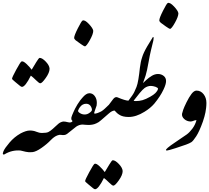

<svg xmlns="http://www.w3.org/2000/svg" viewBox="-36 -1067 1484 1361"><path d="M108.9 0Q48.3 -4.9 -2.9 26.4Q-8.8 30.8 -13.9 26.9Q-19 22.9 -11.2 4.4Q-1.5 -17.6 31.7 -56.6Q64.9 -95.7 108.9 -120.6Q130.9 -57.6 108.9 0Z M410.2 -109.4Q390.6 -112.3 383.3 -110.8Q354.5 -105.5 324.7 -74.7Q296.9 -45.4 257.6 -18.1Q218.3 9.3 192.6 11.5Q167 13.7 147 9Q127 4.4 109.4 0Q92.8 -30.8 92.3 -60.5Q91.8 -90.3 109.4 -121.1Q148.9 -141.6 174.6 -141.8Q200.2 -142.1 221.2 -133.3Q241.7 -124.5 261.7 -124.5Q294.4 -124.5 307.1 -131.3Q320.3 -137.7 338.4 -153.8Q347.2 -161.1 355.2 -169.2Q363.3 -177.2 377.7 -189.5Q392.1 -201.7 410.2 -205.1Q414.6 -185.5 418.5 -173.8Q421.9 -159.7 421.9 -151.9Q421.9 -137.7 414.6 -120.1Q414.6 -116.7 410.2 -109.4ZM49.3 -508.8Q49.3 -518.6 79.1 -573.2Q108.9 -627.9 116.2 -631.3Q128.4 -636.2 152.3 -613.3Q176.3 -590.3 188.5 -572.8Q203.1 -596.7 220.9 -626.5Q238.8 -656.2 245.1 -656.7Q263.2 -656.7 288.6 -630.1Q314 -603.5 315.4 -580.1Q315.4 -552.2 288.1 -514.2Q261.7 -476.6 249.5 -476.6Q241.2 -476.6 220 -497.8Q198.7 -519 182.6 -530.8Q143.1 -451.2 119.6 -451.2Q113.8 -451.2 103 -460.4Q92.8 -469.2 71 -486.8Q49.3 -504.4 49.3 -508.8Z M615.7 -288.1Q615.7 -302.2 605 -317.4Q593.8 -331.5 574.7 -331.5Q547.9 -331.5 530.3 -307.1Q522.9 -298.3 517.1 -281.7Q517.1 -273.4 531.7 -264.6Q546.4 -255.4 564.5 -255.4Q583 -255.4 599.1 -267.6Q615.7 -279.3 615.7 -288.1ZM681.6 -215.8Q662.6 -198.7 647.5 -192.9Q631.8 -185.5 618.2 -183.6Q605 -181.2 591.8 -181.2Q586.4 -181.2 565.9 -182.6Q555.7 -184.1 549.8 -184.1Q526.4 -184.1 504.4 -169.4Q501.5 -166.5 468.8 -141.1L439.9 -118.2Q430.7 -111.8 423.6 -110.6Q416.5 -109.4 410.2 -109.4Q391.6 -135.7 390.1 -159.7Q388.7 -183.6 410.2 -205.6Q418 -206.1 427.5 -204.6Q437 -203.1 447.8 -200.2Q458.5 -197.3 468 -200.2Q477.5 -203.1 477.5 -210Q470.2 -217.8 470.2 -220.2Q468.8 -229 470.2 -235.4Q473.6 -248 484.9 -272.9Q492.7 -292.5 513.2 -327.1Q535.2 -361.3 546.9 -373Q574.2 -406.2 597.7 -406.2Q620.1 -406.2 634.8 -387.2Q650.4 -367.2 650.4 -337.4Q650.4 -327.6 648.9 -318.8Q641.6 -299.3 637.5 -286.1Q633.3 -272.9 631.8 -268.6Q631.8 -267.1 633.3 -261.2Q650.4 -261.2 681.6 -277.3Q682.6 -274.4 687.5 -262.7Q690.4 -255.4 690.4 -245.6Q690.4 -237.8 687.5 -231Q683.1 -220.7 681.6 -215.8ZM489.7 -798.8Q489.7 -814.9 515.6 -866.2Q541.5 -917.5 549.3 -921.4Q564.9 -928.2 594 -897.2Q623 -866.2 625 -848.6Q625 -825.7 600.6 -782Q576.2 -738.3 565.4 -738.3Q561 -738.3 536.6 -755.1Q512.2 -772 500 -781.7Q489.7 -790.5 489.7 -798.8Z M775.9 -283.2Q758.3 -283.2 734.4 -261.7L681.6 -215.8Q676.3 -231.4 675 -246.6Q673.8 -261.7 681.6 -277.3Q694.8 -285.2 706.5 -296.4Q715.3 -304.2 725.6 -314.5L732.9 -321.8Q741.7 -320.3 746.6 -318.8Q753.4 -317.4 759.8 -312.5Q766.6 -305.2 771.5 -294.9Q771.5 -294.9 775.9 -283.2ZM567.4 216.8Q567.4 221.2 589.1 238.8Q610.8 256.3 621.1 265.1Q631.8 274.4 637.7 274.4Q661.1 274.4 700.7 194.8Q716.8 206.5 738 227.8Q759.3 249 767.6 249Q779.8 249 806.2 211.4Q833.5 173.3 833.5 145.5Q832 122.1 806.6 95.5Q781.2 68.8 763.2 68.8Q756.8 69.3 739 99.1Q721.2 128.9 706.5 152.8Q694.3 135.3 670.4 112.3Q646.5 89.4 634.3 94.2Q627 97.7 597.2 152.3Q567.4 207 567.4 216.8Z M1028.8 -381.3Q1053.2 -395 1064.9 -406.7Q1084 -426.8 1084 -438.5Q1084 -444.8 1066.4 -451.7Q1047.4 -458 1033.2 -458Q1010.7 -458 989.3 -443.4Q974.1 -431.6 953.6 -406.7L911.6 -353.5Q912.6 -350.6 927.2 -350.6Q950.7 -350.6 974.1 -356.9Q998 -363.8 1028.8 -381.3ZM776.4 -283.2Q759.8 -286.6 748.5 -295.2Q737.3 -303.7 733.9 -321.8L766.6 -365.2Q780.8 -382.8 795.9 -377.4Q852.5 -353.5 874.5 -353.5Q906.7 -395 916 -415Q924.3 -433.1 931.6 -450.7Q939 -469.2 945.1 -506.1Q951.2 -543 955.6 -586.4Q960.9 -630.4 971.7 -661.6Q980.5 -691.9 1007.8 -738.8Q1009.8 -742.2 1047.9 -804.7Q1051.8 -806.2 1052.7 -801Q1053.7 -795.9 1050.8 -778.8Q1042 -746.6 1034.2 -710.9Q1025.9 -676.3 1018.1 -631.8Q1014.2 -611.3 1006.3 -570.8Q998 -537.1 996.1 -531.2Q993.7 -526.4 977.5 -478L999 -498.5Q1018.6 -516.6 1040.5 -529.8Q1062 -542.5 1084 -542.5Q1107.4 -542.5 1125 -528.3Q1141.1 -515.1 1141.1 -492.7Q1141.1 -469.2 1122.6 -431.2Q1100.6 -384.3 1057.6 -332Q1029.8 -299.8 987.8 -274.4Q928.7 -237.8 876 -237.8Q832.5 -237.8 808.6 -254.4Q798.8 -260.3 791.5 -267.6Q784.2 -274.9 776.4 -283.2ZM1093.3 -922.9Q1093.3 -939 1119.1 -990.2Q1145 -1041.5 1152.8 -1045.4Q1168.5 -1052.2 1197.5 -1021.2Q1226.6 -990.2 1228.5 -972.7Q1228.5 -949.7 1204.1 -906Q1179.7 -862.3 1168.9 -862.3Q1164.6 -862.3 1140.1 -879.2Q1115.7 -896 1103.5 -905.8Q1093.3 -914.6 1093.3 -922.9Z M1402.3 -205.6Q1377 -134.8 1355 -101.1Q1333 -67.4 1320.6 -59.3Q1308.1 -51.3 1283.2 -42Q1258.3 -32.7 1207.3 -16.4Q1156.2 0 1147 0Q1141.1 0 1141.1 -2.9Q1135.3 -10.7 1201.9 -55.4Q1268.6 -100.1 1287.8 -114Q1307.1 -127.9 1327.4 -154.8Q1347.7 -181.6 1356.9 -215.3Q1351.6 -215.8 1346.4 -214.4Q1341.3 -212.9 1336.2 -210.9Q1331.1 -209 1325.7 -207.3Q1320.3 -205.6 1315.4 -205.6Q1288.1 -206.5 1269.8 -223.4Q1251.5 -240.2 1254.4 -260.7Q1257.3 -272.9 1262.9 -289.6Q1268.6 -306.2 1286.1 -342Q1303.7 -377.9 1321.5 -401.4Q1339.4 -424.8 1356.9 -424.8Q1387.2 -424.8 1407.2 -399.2Q1427.2 -373.5 1427.2 -337.4Q1427.2 -319.3 1425 -301.3Q1422.9 -283.2 1420.4 -271.2Q1418 -259.3 1413.1 -240.5Q1408.2 -221.7 1402.3 -205.6Z"/></svg>

Font: IranNastaliq
Style: Regular
Weight: 400
Designer: Hossein Zahedi
Version: Version 1.5